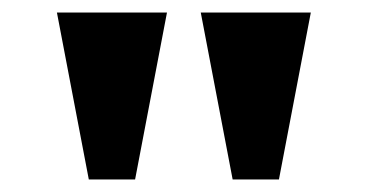

<svg xmlns="http://www.w3.org/2000/svg" viewBox="-20 -793 588 307"><path d="M352 -506 301 -773H477L426 -506ZM122 -506 71 -773H247L196 -506Z"/></svg>

Font: Noto Serif Telugu ExtraBold
Style: Regular
Weight: 800
Designer: Jelle Bosma - Monotype Design Team
Foundry: Monotype Imaging Inc.
Version: Version 2.005; ttfautohint (v1.8.4.7-5d5b)